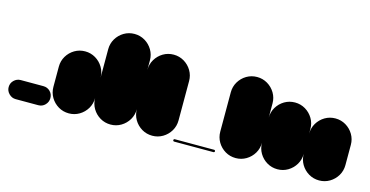

<svg xmlns="http://www.w3.org/2000/svg" viewBox="-50 -579 1500 778"><g transform="rotate(15 700.0 -190.0)"><path d="M40 -80Q24 -80 12 -68.5Q0 -57 0 -40Q0 -24 12 -12Q24 0 40 0H135Q152 0 163.5 -12Q175 -24 175 -40Q175 -57 163.5 -68.5Q152 -80 135 -80Z M175 -87.7H350V-172.7H175ZM262.7 -175Q238.7 -175 218.7 -163.2Q198.7 -151.3 186.8 -131.3Q175 -111.3 175 -87.7Q175 -63.7 186.8 -43.7Q198.7 -23.7 218.7 -11.8Q238.7 0 262.7 0Q286.3 0 306.3 -11.8Q326.3 -23.7 338.2 -43.7Q350 -63.7 350 -87.7Q350 -111.3 338.2 -131.3Q326.3 -151.3 306.3 -163.2Q286.3 -175 262.7 -175ZM262.7 -260Q238.7 -260 218.7 -248.2Q198.7 -236.3 186.8 -216.3Q175 -196.3 175 -172.7Q175 -148.7 186.8 -128.7Q198.7 -108.7 218.7 -96.8Q238.7 -85 262.7 -85Q286.3 -85 306.3 -96.8Q326.3 -108.7 338.2 -128.7Q350 -148.7 350 -172.7Q350 -196.3 338.2 -216.3Q326.3 -236.3 306.3 -248.2Q286.3 -260 262.7 -260Z M350 -87.7H525V-292.7H350ZM437.7 -175Q413.7 -175 393.7 -163.2Q373.7 -151.3 361.8 -131.3Q350 -111.3 350 -87.7Q350 -63.7 361.8 -43.7Q373.7 -23.7 393.7 -11.8Q413.7 0 437.7 0Q461.3 0 481.3 -11.8Q501.3 -23.7 513.2 -43.7Q525 -63.7 525 -87.7Q525 -111.3 513.2 -131.3Q501.3 -151.3 481.3 -163.2Q461.3 -175 437.7 -175ZM437.7 -380Q413.7 -380 393.7 -368.2Q373.7 -356.3 361.8 -336.3Q350 -316.3 350 -292.7Q350 -268.7 361.8 -248.7Q373.7 -228.7 393.7 -216.8Q413.7 -205 437.7 -205Q461.3 -205 481.3 -216.8Q501.3 -228.7 513.2 -248.7Q525 -268.7 525 -292.7Q525 -316.3 513.2 -336.3Q501.3 -356.3 481.3 -368.2Q461.3 -380 437.7 -380Z M525 -87.7H700V-252.7H525ZM612.7 -175Q588.7 -175 568.7 -163.2Q548.7 -151.3 536.8 -131.3Q525 -111.3 525 -87.7Q525 -63.7 536.8 -43.7Q548.7 -23.7 568.7 -11.8Q588.7 0 612.7 0Q636.3 0 656.3 -11.8Q676.3 -23.7 688.2 -43.7Q700 -63.7 700 -87.7Q700 -111.3 688.2 -131.3Q676.3 -151.3 656.3 -163.2Q636.3 -175 612.7 -175ZM612.7 -340Q588.7 -340 568.7 -328.2Q548.7 -316.3 536.8 -296.3Q525 -276.3 525 -252.7Q525 -228.7 536.8 -208.7Q548.7 -188.7 568.7 -176.8Q588.7 -165 612.7 -165Q636.3 -165 656.3 -176.8Q676.3 -188.7 688.2 -208.7Q700 -228.7 700 -252.7Q700 -276.3 688.2 -296.3Q676.3 -316.3 656.3 -328.2Q636.3 -340 612.7 -340Z M705 -10Q703 -10 701.5 -8.5Q700 -7 700 -5Q700 -3 701.5 -1.5Q703 0 705 0H870Q872 0 873.5 -1.5Q875 -3 875 -5Q875 -7 873.5 -8.5Q872 -10 870 -10Z M875 -87.7H1050V-252.7H875ZM962.7 -175Q938.7 -175 918.7 -163.2Q898.7 -151.3 886.8 -131.3Q875 -111.3 875 -87.7Q875 -63.7 886.8 -43.7Q898.7 -23.7 918.7 -11.8Q938.7 0 962.7 0Q986.3 0 1006.3 -11.8Q1026.3 -23.7 1038.2 -43.7Q1050 -63.7 1050 -87.7Q1050 -111.3 1038.2 -131.3Q1026.3 -151.3 1006.3 -163.2Q986.3 -175 962.7 -175ZM962.7 -340Q938.7 -340 918.7 -328.2Q898.7 -316.3 886.8 -296.3Q875 -276.3 875 -252.7Q875 -228.7 886.8 -208.7Q898.7 -188.7 918.7 -176.8Q938.7 -165 962.7 -165Q986.3 -165 1006.3 -176.8Q1026.3 -188.7 1038.2 -208.7Q1050 -228.7 1050 -252.7Q1050 -276.3 1038.2 -296.3Q1026.3 -316.3 1006.3 -328.2Q986.3 -340 962.7 -340Z M1050 -87.7H1225V-192.7H1050ZM1137.7 -175Q1113.7 -175 1093.7 -163.2Q1073.7 -151.3 1061.8 -131.3Q1050 -111.3 1050 -87.7Q1050 -63.7 1061.8 -43.7Q1073.7 -23.7 1093.7 -11.8Q1113.7 0 1137.7 0Q1161.3 0 1181.3 -11.8Q1201.3 -23.7 1213.2 -43.7Q1225 -63.7 1225 -87.7Q1225 -111.3 1213.2 -131.3Q1201.3 -151.3 1181.3 -163.2Q1161.3 -175 1137.7 -175ZM1137.7 -280Q1113.7 -280 1093.7 -268.2Q1073.7 -256.3 1061.8 -236.3Q1050 -216.3 1050 -192.7Q1050 -168.7 1061.8 -148.7Q1073.7 -128.7 1093.7 -116.8Q1113.7 -105 1137.7 -105Q1161.3 -105 1181.3 -116.8Q1201.3 -128.7 1213.2 -148.7Q1225 -168.7 1225 -192.7Q1225 -216.3 1213.2 -236.3Q1201.3 -256.3 1181.3 -268.2Q1161.3 -280 1137.7 -280Z M1225 -87.7H1400V-172.7H1225ZM1312.7 -175Q1288.7 -175 1268.7 -163.2Q1248.7 -151.3 1236.8 -131.3Q1225 -111.3 1225 -87.7Q1225 -63.7 1236.8 -43.7Q1248.7 -23.7 1268.7 -11.8Q1288.7 0 1312.7 0Q1336.3 0 1356.3 -11.8Q1376.3 -23.7 1388.2 -43.7Q1400 -63.7 1400 -87.7Q1400 -111.3 1388.2 -131.3Q1376.3 -151.3 1356.3 -163.2Q1336.3 -175 1312.7 -175ZM1312.7 -260Q1288.7 -260 1268.7 -248.2Q1248.7 -236.3 1236.8 -216.3Q1225 -196.3 1225 -172.7Q1225 -148.7 1236.8 -128.7Q1248.7 -108.7 1268.7 -96.8Q1288.7 -85 1312.7 -85Q1336.3 -85 1356.3 -96.8Q1376.3 -108.7 1388.2 -128.7Q1400 -148.7 1400 -172.7Q1400 -196.3 1388.2 -216.3Q1376.3 -236.3 1356.3 -248.2Q1336.3 -260 1312.7 -260Z"/></g></svg>

Font: Wavefont Thin
Style: Regular
Weight: 100
Monospace: yes
Version: Version 3.005;gftools[0.9.33]